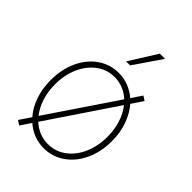

<svg xmlns="http://www.w3.org/2000/svg" viewBox="-222 -866 990 990"><g transform="rotate(45 272.5 -371.5)"><path d="M76.2 0 118.2 -62Q85.4 -99.6 67.6 -151.6Q49.8 -203.6 49.8 -264.6Q49.8 -342.8 78.6 -405.3Q107.4 -467.8 158.4 -503.4Q209.5 -539.1 272.5 -539.1Q310.1 -539.1 344 -525.9Q377.9 -512.7 405.8 -488.3L444.3 -545.9L468.8 -530.3L426.8 -467.8Q459.5 -430.2 477.8 -377.9Q496.1 -325.7 496.1 -264.6Q496.1 -186.5 467 -124Q438 -61.5 386.7 -25.9Q335.4 9.8 272.5 9.8Q234.9 9.8 200.9 -3.4Q167 -16.6 139.2 -41L100.6 16.6ZM463.9 -264.6Q463.9 -316.4 449.5 -361.8Q435.1 -407.2 408.2 -440.4L156.7 -66.9Q181.2 -44.4 210.4 -32.5Q239.7 -20.5 272.5 -20.5Q327.6 -20.5 371.3 -52.7Q415 -85 439.5 -140.6Q463.9 -196.3 463.9 -264.6ZM136.2 -89.4 388.2 -462.4Q363.8 -484.9 334.5 -496.8Q305.2 -508.8 272.5 -508.8Q217.8 -508.8 174.1 -476.6Q130.4 -444.3 105.7 -388.7Q81.1 -333 81.1 -264.6Q81.1 -212.9 95.5 -167.7Q109.9 -122.6 136.2 -89.4ZM351.6 -758.8H389.6L286.1 -607.4H256.8Z"/></g></svg>

Font: Pretendard JP Thin
Style: Regular
Weight: 100
Designer: Base glyphs from Inter by Rasmus Andersson; Hangeul glyphs from Noto Sans CJK(Source Han Sans) by Jang Soo-young and Kan
Foundry: Kil Hyung-jin
Version: Version 1.309